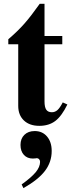

<svg xmlns="http://www.w3.org/2000/svg" viewBox="-20 -638 373 992"><path d="M301.8 -452.1V-409.2H210V-113.8Q210 -84.5 219 -71.3Q228 -58.1 248 -58.1Q264.2 -58.1 276.9 -69.3Q289.6 -80.6 304.2 -108.9L328.1 -98.1Q298.8 -38.1 265.6 -12.9Q232.4 12.2 183.1 12.2Q132.8 12.2 103.5 -15.6Q74.2 -43.5 74.2 -90.8V-409.2H22.9V-435.1Q71.3 -476.6 106 -515.9Q140.6 -555.2 185.1 -618.2H210V-452.1ZM101.1 334 91.8 314.9Q141.6 279.3 164.3 252Q187 224.6 187 198.2Q187 189.9 182.1 184.6Q177.2 179.2 169.9 179.2Q167 179.2 164.1 180.2Q159.2 181.2 149.9 181.2Q120.6 181.2 103.3 162.1Q85.9 143.1 85.9 110.8Q85.9 78.1 106 58.6Q126 39.1 159.2 39.1Q199.2 39.1 223.1 67.4Q247.1 95.7 247.1 142.1Q247.1 199.2 212.4 244.9Q177.7 290.5 101.1 334Z"/></svg>

Font: Accordance
Style: Bold
Weight: 700
Version: Version 1.2 (build January 31, 2020) Miklal Software Solutio